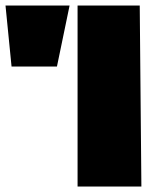

<svg xmlns="http://www.w3.org/2000/svg" viewBox="-72 -678 602 698"><path d="M210 -658H436L442 0H210ZM-30 -436 -52 -658H181L135 -436Z"/></svg>

Font: Ysabeau Black
Style: Regular
Weight: 900
Designer: Christian Thalmann (Catharsis Fonts)
Version: Version 0.003